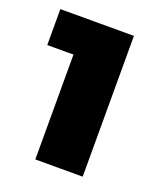

<svg xmlns="http://www.w3.org/2000/svg" viewBox="-89 -838 448 537"><g transform="rotate(20 135.0 -569.5)"><path d="M0 -779H219V-360H78V-672H0Z"/></g></svg>

Font: Gontserrat ExtraBold
Style: Regular
Weight: 800
Designer: Julieta Ulanovsky
Foundry: Julieta Ulanovsky
Version: Version 6.001